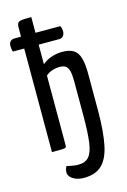

<svg xmlns="http://www.w3.org/2000/svg" viewBox="-156 -797 685 1039"><g transform="rotate(-15 187.0 -278.0)"><path d="M181 179.4Q155.9 179.4 136.4 171.9Q116.9 164.4 106.3 152.3Q95.7 140.2 95.7 127.8Q95.7 108.1 104.8 93Q120.7 97 137.2 99.8Q153.8 102.7 169.8 102.7Q208.8 102.7 229 79.3Q249.2 55.9 256.6 1.3Q264 -53.3 264 -147.8V-338.2Q264 -374.6 258.9 -395.9Q253.8 -417.1 241.3 -426.2Q228.8 -435.2 204.9 -434.8Q188.2 -434.8 168.1 -429Q148 -423.1 129.6 -407.3V-16.5Q129.6 -8.2 126.4 -4.9Q123.1 -1.6 106.1 -0.8Q89.1 0 48.6 0V-580.5H-14.4Q-18 -589.7 -19 -597.2Q-20 -604.8 -20 -612.3Q-20.9 -628 -11.9 -637.5Q-2.9 -647 11.8 -647H48.6V-698Q48.6 -717 55.2 -724.5Q61.7 -732.1 79.2 -733.5Q96.7 -735 129.6 -735V-647H268.5Q272.8 -639.1 274.4 -631.9Q276 -624.7 276 -617.1Q275.7 -600.8 267.7 -590.6Q259.6 -580.5 244.9 -580.5H129.6V-470.8Q153 -490.9 183.2 -500.5Q213.4 -510 240.8 -510Q281.6 -510 304.6 -495.9Q327.6 -481.7 337.4 -449.3Q347.3 -416.9 347.6 -360.9V-148.5Q347 -32.9 331.9 39.5Q316.8 112 280.8 145.7Q244.7 179.4 181 179.4Z"/></g></svg>

Font: Yanone Kaffeesatz ExtraLight
Style: Regular
Weight: 200
Designer: Yanone (Cyrillic: Daniel Pouzeot, Huerta Tipografica, and Cyreal)
Foundry: Yanone
Version: Version 2.003